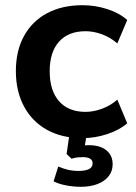

<svg xmlns="http://www.w3.org/2000/svg" viewBox="-20 -521 523 738"><path d="M297 10Q219 10 161.5 -21.5Q104 -53 72.5 -111.5Q41 -170 41 -248Q41 -326 72.5 -383Q104 -440 161.5 -470.5Q219 -501 297 -501Q346 -501 392.5 -486Q439 -471 469 -444L431 -354Q405 -377 372.5 -389Q340 -401 309 -401Q243 -401 207 -361Q171 -321 171 -247Q171 -173 207 -132Q243 -91 309 -91Q339 -91 372 -103Q405 -115 431 -138L469 -47Q439 -21 392 -5.5Q345 10 297 10ZM291 197Q262 197 233.5 191.5Q205 186 186 176L204 119Q222 127 241 131.5Q260 136 282 136Q308 136 322 129Q336 122 336 106Q336 95 326.5 89Q317 83 298 83Q288 83 278 84Q268 85 255 89L236 71L249 -20H316L303 57L271 45Q283 41 296.5 39Q310 37 321 37Q349 37 369 45Q389 53 401 69.5Q413 86 413 110Q413 137 397.5 156.5Q382 176 354.5 186.5Q327 197 291 197Z"/></svg>

Font: Nunito Sans 12pt ExtraLight 11pt
Style: Bold
Weight: 700
Version: Version 3.101;gftools[0.9.27]